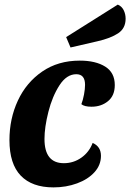

<svg xmlns="http://www.w3.org/2000/svg" viewBox="-20 -793 565 833"><path d="M478 -424Q478 -378 448.5 -354Q419 -330 377 -330Q346 -330 333 -341Q340 -359 344.5 -383Q349 -407 349 -425Q349 -471 311 -471Q269 -471 238 -423Q207 -375 190 -308Q173 -241 173 -190Q173 -85 257 -85Q299 -85 333 -109Q367 -133 382 -173Q418 -157 418 -117Q418 -77 390 -46Q362 -15 314.5 2.5Q267 20 212 20Q119 20 70 -31Q21 -82 21 -185Q21 -278 57.5 -356.5Q94 -435 163 -482.5Q232 -530 326 -530Q395 -530 436.5 -504Q478 -478 478 -424ZM525 -712Q525 -670 492.5 -648.5Q460 -627 403 -614L286 -587L267 -632L491 -773Q508 -766 516.5 -749Q525 -732 525 -712Z"/></svg>

Font: Sansita
Style: Bold Italic
Weight: 700
Italic angle: -11°
Designer: Pablo Cosgaya
Foundry: Omnibus-Type
Version: Version 1.006